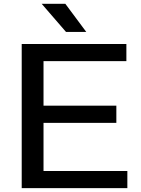

<svg xmlns="http://www.w3.org/2000/svg" viewBox="-20 -966 724 986"><path d="M203.5 -88H634V0H91.5V-740H629V-652H203.5V-423.5H577.5V-335H203.5ZM319 -802 194 -946.5H315.5L423 -802Z"/></svg>

Font: Encode Sans Expanded Medium
Style: Regular
Weight: 500
Width: 7
Designer: Multiple Designers
Foundry: Impallari Type
Version: Version 2.000